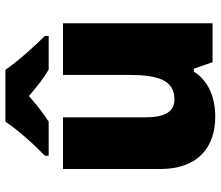

<svg xmlns="http://www.w3.org/2000/svg" viewBox="-73 -826 816 710"><g transform="rotate(-90 335.0 -471.0)"><path d="M432 -859H240C210 -813 152 -749 114 -713V-699H240C275 -721 300 -742 335 -772C370 -742 398 -719 433 -699H557V-713C523 -747 463 -813 432 -859ZM604 -646H413V-404C413 -294 394 -234 322 -234C275 -234 256 -272 256 -344V-646H65V-286C65 -144 149 -83 258 -83C326 -83 390 -106 425 -162H436L460 -93H604Z"/></g></svg>

Font: Noto Sans Telugu UI Black
Style: Regular
Weight: 900
Designer: Jelle Bosma - Monotype Design Team
Foundry: Monotype Imaging Inc.
Version: Version 2.005